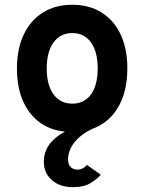

<svg xmlns="http://www.w3.org/2000/svg" viewBox="-20 -543 606 807"><path d="M283.8 12Q175.8 12 113.5 -59.5Q51.2 -130.9 51.2 -255Q51.2 -337.2 79.6 -397.4Q108 -457.5 160.2 -490.2Q212.5 -523 283.8 -523Q355 -523 406.9 -490.4Q458.9 -457.9 487.1 -397.9Q515.2 -337.9 515.2 -255.4Q515.2 -172.6 487.2 -112.7Q459.3 -52.7 407.4 -20.4Q355.4 12 283.8 12ZM283.8 -107.4Q334.5 -107.4 362.6 -146.4Q390.6 -185.3 390.6 -255.4Q390.6 -325.7 362.2 -364.9Q333.9 -404 283.8 -404Q233.5 -404 204.9 -364.5Q176.4 -325 176.4 -255Q176.4 -185.8 204.9 -146.6Q233.5 -107.4 283.8 -107.4ZM285.8 243.6Q231.9 243.6 198.1 214.1Q164.2 184.5 164.2 136Q164.2 85.6 201 48.3Q237.7 11 301.2 -10H387.8Q342.2 8.5 315.5 31.9Q288.8 55.2 277.4 79.6Q266 103.9 266 125.2Q266 149.2 277.5 159.6Q289 170 304.2 170Q318.3 170 328.9 164Q339.4 158 345.6 150.2L403.8 191.6Q389.7 208.1 361.9 225.8Q334.1 243.6 285.8 243.6Z"/></svg>

Font: Overpass
Style: Regular
Weight: 400
Designer: Delve Withrington, Dave Bailey, Thomas Jockin
Foundry: Delve Fonts LLC
Version: Version 4.000